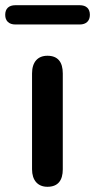

<svg xmlns="http://www.w3.org/2000/svg" viewBox="-66 -710 365 737"><path d="M116 7C157 7 175 -18 175 -60V-428C175 -472 156 -496 116 -496C79 -496 57 -472 57 -428V-60C57 -18 79 7 116 7ZM-7 -616H240C265 -616 279 -630 279 -653C279 -677 265 -690 240 -690H-7C-32 -690 -46 -677 -46 -653C-46 -630 -32 -616 -7 -616Z"/></svg>

Font: SN Pro SemiBold
Style: Regular
Weight: 600
Designer: Tobias Whetton
Foundry: Supernotes
Version: Version 1.003;Glyphs 3.3 (3324)